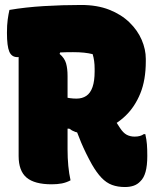

<svg xmlns="http://www.w3.org/2000/svg" viewBox="-20 -733 640 773"><path d="M400 -333Q415 -301 430 -272.5Q445 -244 463 -218Q476 -198 490 -190.5Q504 -183 522 -183Q534 -183 543 -185.5Q552 -188 559 -193H565Q570 -171 571.5 -152Q573 -133 573 -105Q573 -66 566 -41Q559 -16 545 -3Q534 9 518.5 14.5Q503 20 483 20Q454 20 431 11.5Q408 3 388.5 -17.5Q369 -38 350 -71Q325 -116 307 -158.5Q289 -201 274 -247ZM18 -693Q82 -704 157 -708.5Q232 -713 307 -713Q371 -713 419.5 -694Q468 -675 501 -643Q534 -611 550.5 -572.5Q567 -534 567 -496V-486Q567 -411 545 -357Q523 -303 485.5 -267Q448 -231 402 -214Q356 -197 309 -197Q297 -197 283 -202Q269 -207 259 -215H203L187 -362Q210 -350 236 -343Q262 -336 288 -336Q311 -336 327.5 -347Q344 -358 352.5 -382.5Q361 -407 361 -445V-456Q361 -473 359 -487.5Q357 -502 353 -515Q337 -519 318 -521Q299 -523 274 -523Q217 -523 171 -518Q125 -513 94 -508Q63 -503 50 -503Q27 -503 17.5 -525Q8 -547 8 -601Q8 -632 11 -654Q14 -676 18 -693ZM264 -7Q247 2 229 5.5Q211 9 188 9Q119 9 87 -18Q55 -45 55 -105Q55 -163 55 -220.5Q55 -278 55 -335.5Q55 -393 55 -450.5Q55 -508 55 -566L241 -572L220 -516Q240 -499 246 -478Q252 -457 252 -427Q252 -377 252 -328Q252 -279 252 -230.5Q252 -182 252 -132Q252 -96 255 -65Q258 -34 264 -7Z"/></svg>

Font: Recursive Casual Black
Style: Regular
Weight: 900
Version: Version 1.047